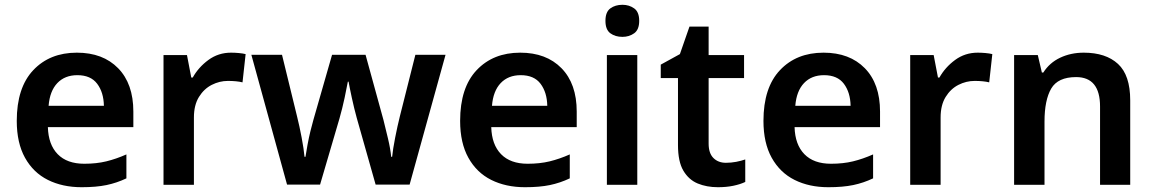

<svg xmlns="http://www.w3.org/2000/svg" viewBox="-20 -772 4816 802"><path d="M301 -552Q410 -552 473.5 -487Q537 -422 537 -306V-241H180Q182 -168 221 -128Q260 -88 332 -88Q383 -88 424 -98Q465 -108 508 -127V-27Q468 -8 425 1Q382 10 321 10Q241 10 180 -20.5Q119 -51 84.5 -113Q50 -175 50 -267Q50 -406 119 -479Q188 -552 301 -552ZM303 -458Q251 -458 219.5 -425Q188 -392 183 -330H414Q413 -386 386 -422Q359 -458 303 -458Z M945 -552Q960 -552 977 -550.5Q994 -549 1006 -546L993 -428Q981 -431 965.5 -432.5Q950 -434 932 -434Q897 -434 864.5 -417.5Q832 -401 811 -367Q790 -333 790 -281V0H663V-542H761L779 -448H785Q809 -491 850.5 -521.5Q892 -552 945 -552Z M1470 -280Q1459 -320 1449.5 -364Q1440 -408 1436 -431H1433Q1429 -408 1419.5 -363.5Q1410 -319 1398 -277L1317 -1H1179L1030 -543H1158L1221 -285Q1231 -245 1240 -197.5Q1249 -150 1252 -117H1256Q1259 -137 1264.5 -167Q1270 -197 1277 -225.5Q1284 -254 1289 -271L1367 -543H1507L1582 -270Q1590 -238 1600.5 -194Q1611 -150 1614 -117H1618Q1621 -148 1630.5 -196.5Q1640 -245 1650 -285L1715 -543H1841L1691 -1H1549Z M2153 -552Q2262 -552 2325.5 -487Q2389 -422 2389 -306V-241H2032Q2034 -168 2073 -128Q2112 -88 2184 -88Q2235 -88 2276 -98Q2317 -108 2360 -127V-27Q2320 -8 2277 1Q2234 10 2173 10Q2093 10 2032 -20.5Q1971 -51 1936.5 -113Q1902 -175 1902 -267Q1902 -406 1971 -479Q2040 -552 2153 -552ZM2155 -458Q2103 -458 2071.5 -425Q2040 -392 2035 -330H2266Q2265 -386 2238 -422Q2211 -458 2155 -458Z M2580 -752Q2608 -752 2629 -737Q2650 -722 2650 -685Q2650 -648 2629 -633Q2608 -618 2580 -618Q2550 -618 2529.5 -633Q2509 -648 2509 -685Q2509 -722 2529.5 -737Q2550 -752 2580 -752ZM2642 -542V0H2515V-542Z M3012 -92Q3034 -92 3055 -96Q3076 -100 3093 -106V-12Q3072 -2 3043 4Q3014 10 2979 10Q2932 10 2894.5 -5.5Q2857 -21 2834.5 -59Q2812 -97 2812 -166V-446H2740V-502L2820 -546L2860 -661H2940V-542H3088V-446H2940V-172Q2940 -132 2960 -112Q2980 -92 3012 -92Z M3420 -552Q3529 -552 3592.5 -487Q3656 -422 3656 -306V-241H3299Q3301 -168 3340 -128Q3379 -88 3451 -88Q3502 -88 3543 -98Q3584 -108 3627 -127V-27Q3587 -8 3544 1Q3501 10 3440 10Q3360 10 3299 -20.5Q3238 -51 3203.5 -113Q3169 -175 3169 -267Q3169 -406 3238 -479Q3307 -552 3420 -552ZM3422 -458Q3370 -458 3338.5 -425Q3307 -392 3302 -330H3533Q3532 -386 3505 -422Q3478 -458 3422 -458Z M4064 -552Q4079 -552 4096 -550.5Q4113 -549 4125 -546L4112 -428Q4100 -431 4084.5 -432.5Q4069 -434 4051 -434Q4016 -434 3983.5 -417.5Q3951 -401 3930 -367Q3909 -333 3909 -281V0H3782V-542H3880L3898 -448H3904Q3928 -491 3969.5 -521.5Q4011 -552 4064 -552Z M4507 -552Q4599 -552 4650 -505Q4701 -458 4701 -353V0H4575V-327Q4575 -450 4475 -450Q4399 -450 4371 -402Q4343 -354 4343 -264V0H4216V-542H4315L4332 -469H4338Q4364 -510 4408.5 -531Q4453 -552 4507 -552Z"/></svg>

Font: Noto Sans Lao Looped SemiBold
Style: Regular
Weight: 600
Designer: Mark Frömberg, Ben Mitchell
Foundry: The Fontpad Ltd
Version: Version 1.002; ttfautohint (v1.8.4.7-5d5b)